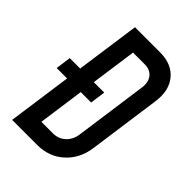

<svg xmlns="http://www.w3.org/2000/svg" viewBox="-219 -847 945 945"><g transform="rotate(45 253.0 -375.0)"><path d="M45 0H220Q302 0 358.2 -51Q414.5 -102 426 -185L479 -565Q490.5 -649 448.2 -699.5Q406 -750 325 -750H150L103 -415.5H30.5L19.5 -335.5H92ZM153.5 -95 187 -335.5H259.5L270.5 -415.5H198L231.5 -655H311.5Q351 -655 370.2 -630.2Q389.5 -605.5 384 -565L331 -185Q325.5 -144.5 298.8 -119.8Q272 -95 233.5 -95Z"/></g></svg>

Font: Mohave Medium
Style: Italic
Weight: 500
Italic angle: -8°
Designer: Gumpita Rahayu
Foundry: Tokotype
Version: Version 2.002; ttfautohint (v1.8.3)